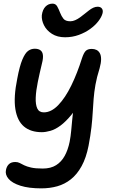

<svg xmlns="http://www.w3.org/2000/svg" viewBox="-20 -775 627 1056"><path d="M207 261Q138 261 92.5 246.5Q47 232 27 208.5Q7 185 13 159Q17 139 29.5 127.5Q42 116 64 116Q78 116 88.5 121.5Q99 127 113 134Q127 141 151 146.5Q175 152 215 152Q259 152 288.5 133.5Q318 115 336 82Q354 49 363 5Q369 -27 371.5 -55.5Q374 -84 377 -114.5Q380 -145 384.5 -184Q389 -223 399 -275L436 -245Q405 -183 373.5 -144.5Q342 -106 313 -84.5Q284 -63 257.5 -55.5Q231 -48 210 -48Q149 -48 112 -79Q75 -110 64.5 -175Q54 -240 75 -343Q88 -412 103 -447.5Q118 -483 134.5 -495Q151 -507 171 -507Q191 -507 202.5 -498.5Q214 -490 216 -472Q218 -454 211 -427Q198 -373 188 -324.5Q178 -276 176.5 -238Q175 -200 185 -178.5Q195 -157 221 -157Q262 -157 300.5 -197Q339 -237 372 -304.5Q405 -372 431 -455Q441 -485 452 -495.5Q463 -506 485 -506Q499 -506 510.5 -500.5Q522 -495 529 -482.5Q536 -470 536 -449.5Q536 -429 528 -400Q512 -349 505 -309Q498 -269 495 -232Q492 -195 490 -157.5Q488 -120 483 -75.5Q478 -31 467 27Q454 93 429 138.5Q404 184 370 211Q336 238 295 249.5Q254 261 207 261ZM338 -570Q295 -570 265.5 -589Q236 -608 222 -636Q208 -664 210 -691Q214 -722 230 -738.5Q246 -755 269 -755Q286 -755 294.5 -740Q303 -725 311 -704Q318 -686 329 -672Q340 -658 367 -658Q380 -658 393.5 -664Q407 -670 419.5 -679Q432 -688 443 -697Q457 -708 469 -717.5Q481 -727 493 -732.5Q505 -738 517 -738Q533 -738 540.5 -728Q548 -718 544 -702Q539 -682 521.5 -659Q504 -636 476.5 -616Q449 -596 413.5 -583Q378 -570 338 -570Z"/></svg>

Font: Shantell Sans Medium
Style: Italic
Weight: 500
Italic angle: -11°
Designer: Stephen Nixon, Anya Danilova, Shantell Martin
Foundry: Arrow Type
Version: Version 1.011;[c5ecc13dd]